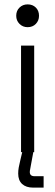

<svg xmlns="http://www.w3.org/2000/svg" viewBox="-20 -694 252 876"><path d="M76 0V-486H136V0ZM54 -622Q54 -645 69 -659.5Q84 -674 106 -674Q129 -674 143.5 -659.5Q158 -645 158 -622Q158 -600 143.5 -585Q129 -570 106 -570Q84 -570 69 -585Q54 -600 54 -622ZM131 162Q99 162 81 145.5Q63 129 63 98Q63 84 65.5 70Q68 56 72 40L84 -11H134L120 65Q119 74 117.5 79Q116 84 116 91Q116 110 138 110H179V162Z"/></svg>

Font: Space Grotesk Frontify Light
Style: Regular
Weight: 300
Designer: Florian Karsten
Version: Version 2.000